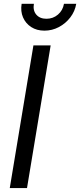

<svg xmlns="http://www.w3.org/2000/svg" viewBox="-20 -959 409 979"><path d="M238.3 -727.5 117.7 0H29.8L150.4 -727.5ZM206.5 -802.7Q167.5 -802.7 139.2 -821Q110.8 -839.4 97.4 -870.4Q84 -901.4 90.3 -939.5H152.8Q147 -905.8 165 -884.5Q183.1 -863.3 216.8 -863.3Q250.5 -863.3 275.4 -884.5Q300.3 -905.8 306.2 -939.5H368.7Q362.3 -901.4 338.6 -870.4Q314.9 -839.4 280.3 -821Q245.6 -802.7 206.5 -802.7Z"/></svg>

Font: Inter Display
Style: Italic
Weight: 400
Italic angle: -9.39999°
Designer: Rasmus Andersson
Foundry: rsms
Version: Version 4.000;git-a52131595